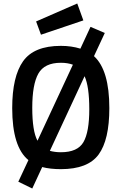

<svg xmlns="http://www.w3.org/2000/svg" viewBox="-20 -959 698 1101"><path d="M329 11Q268 11 222 -1L165 122L85 83L143 -41Q50 -116 50 -339Q50 -520 112.5 -608Q175 -696 329 -696Q390 -696 441 -680L499 -805L581 -770L519 -637Q607 -557 607 -339Q607 -157 545.5 -73Q484 11 329 11ZM195 -152 398 -588Q368 -599 329 -599Q235 -599 200 -537Q165 -475 165 -341Q165 -207 195 -152ZM329 -86Q425 -86 458.5 -144Q492 -202 492 -332.5Q492 -463 465 -522L266 -94Q295 -86 329 -86ZM187 -836 423 -939 458 -842 215 -760Z"/></svg>

Font: TitilliumWebSemiBold
Style: Bold
Weight: 600
Version: Version 1.001;PS 57.000;hotconv 1.0.70;makeotf.lib2.5.55311